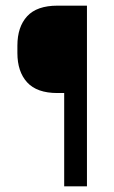

<svg xmlns="http://www.w3.org/2000/svg" viewBox="-20 -659 403 679"><path d="M183 -330Q110.5 -330 76 -367.8Q41.5 -405.5 41.5 -471.5V-497.5Q41.5 -564 76 -601.5Q110.5 -639 183 -639H227.5L228 -330ZM287.5 0H207V-639H287.5Z"/></svg>

Font: Anek Gurmukhi
Style: Regular
Weight: 400
Designer: Sarang Kulkarni (Gurmukhi), Yesha Goshar (Latin)
Foundry: Ek Type
Version: Version 1.003